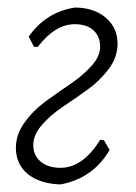

<svg xmlns="http://www.w3.org/2000/svg" viewBox="-20 -481 361 508"><path d="M140 7Q84 5 53 -21Q22 -47 22 -90Q22 -125 45 -157Q68 -189 101 -213Q134 -237 166.5 -259Q199 -281 222 -306.5Q245 -332 245 -357Q245 -385 227 -401Q209 -417 178 -417Q126 -417 80 -357H70L56 -384Q101 -449 178 -461Q228 -461 259.5 -434.5Q291 -408 291 -365Q291 -330 268 -299Q245 -268 212.5 -244.5Q180 -221 147 -199Q114 -177 91 -150.5Q68 -124 68 -97Q68 -70 87.5 -53.5Q107 -37 140 -37Q199 -37 245 -111L255 -110L270 -84Q226 -9 140 7Z"/></svg>

Font: Alegreya Sans Light
Style: Italic
Weight: 300
Italic angle: -7°
Designer: Juan Pablo del Peral
Foundry: Huerta Tipografica
Version: Version 2.007